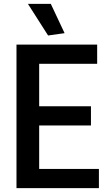

<svg xmlns="http://www.w3.org/2000/svg" viewBox="-20 -970 563 990"><path d="M228 -787 124 -950H242L313 -799ZM65 -740H481V-641H182V-422H449V-323H182V-99H490V0H65Z"/></svg>

Font: Encode Sans Compressed
Style: SemiBold
Weight: 600
Designer: Pablo Impallari, Andres Torresi
Foundry: Pablo Impallari, Andres Torresi
Version: Version 1.000; ttfautohint (v1.00) -l 8 -r 50 -G 200 -x 14 -